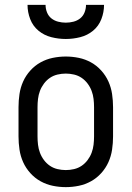

<svg xmlns="http://www.w3.org/2000/svg" viewBox="-20 -760 540 788"><path d="M250 8Q223 8 196.5 2.5Q170 -3 146.5 -16Q123 -29 104.5 -49.5Q86 -70 75 -94.5Q64 -119 60 -146Q56 -173 56 -200V-320Q56 -347 60 -374Q64 -401 75 -425.5Q86 -450 104.5 -470.5Q123 -491 146.5 -504Q170 -517 196.5 -522.5Q223 -528 250 -528Q277 -528 303.5 -522.5Q330 -517 353.5 -504Q377 -491 395.5 -470.5Q414 -450 425 -425.5Q436 -401 440 -374Q444 -347 444 -320V-200Q444 -173 440 -146Q436 -119 425 -94.5Q414 -70 395.5 -49.5Q377 -29 353.5 -16Q330 -3 303.5 2.5Q277 8 250 8ZM250 -62Q267 -62 284 -66Q301 -70 315 -79.5Q329 -89 339.5 -103Q350 -117 356 -133Q362 -149 364 -166Q366 -183 366 -200V-320Q366 -337 364 -354Q362 -371 356 -387Q350 -403 339.5 -417Q329 -431 315 -440.5Q301 -450 284 -454Q267 -458 250 -458Q233 -458 216 -454Q199 -450 185 -440.5Q171 -431 160.5 -417Q150 -403 144 -387Q138 -371 136 -354Q134 -337 134 -320V-200Q134 -183 136 -166Q138 -149 144 -133Q150 -117 160.5 -103Q171 -89 185 -79.5Q199 -70 216 -66Q233 -62 250 -62ZM250 -600Q220 -600 190.5 -607.5Q161 -615 138 -634Q115 -653 104 -681.5Q93 -710 93 -740H167Q167 -724 173 -709Q179 -694 191 -684.5Q203 -675 218.5 -671Q234 -667 250 -667Q266 -667 281.5 -671Q297 -675 309 -684.5Q321 -694 327 -709Q333 -724 333 -740H407Q407 -710 396 -681.5Q385 -653 362 -634Q339 -615 309.5 -607.5Q280 -600 250 -600Z"/></svg>

Font: Iosevka MaddieWtf
Style: Regular
Weight: 400
Monospace: yes
Designer: Belleve Invis
Foundry: Belleve Invis
Version: Version 31.3.0; ttfautohint (v1.8.3)